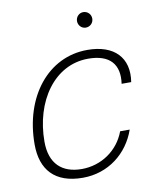

<svg xmlns="http://www.w3.org/2000/svg" viewBox="-80 -753 673 830"><g transform="rotate(-10 256.0 -338.5)"><path d="M331 -527C158 -527 36 -373 36 -164C36 -53 94 14 217 14C329 14 417 -56 452 -156H410C380 -75 304 -24 219 -24C133 -24 80 -71 80 -168C80 -345 179 -489 328 -489C423 -489 464 -441 452 -357H494C511 -462 449 -527 331 -527ZM309 -657C309 -638 324 -623 342 -623C361 -623 376 -638 376 -657C376 -676 361 -691 342 -691C324 -691 309 -676 309 -657Z"/></g></svg>

Font: Nacelle UltraLight
Style: Italic
Weight: 200
Italic angle: -12°
Designer: Sora Sagano
Foundry: Sora Sagano
Version: Version 1.000;FEAKit 1.0